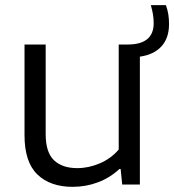

<svg xmlns="http://www.w3.org/2000/svg" viewBox="-20 -715 675 744"><path d="M522 -495.5V0H453.5L447.5 -60H442.5Q406 -26 359.5 -8.5Q313 9 261.5 9Q174.5 9 124.8 -39Q75 -87 75 -191V-542.5H157V-195Q157 -125 189 -94.2Q221 -63.5 279.5 -63.5Q323 -63.5 366.2 -81.8Q409.5 -100 440 -135.5V-542.5H474.5Q575.5 -542.5 575.5 -625Q575.5 -643 572.8 -659.2Q570 -675.5 564.5 -695H623Q629.5 -676.5 632.2 -659.5Q635 -642.5 635 -621.5Q635 -567.5 605.5 -535.2Q576 -503 522 -495.5Z"/></svg>

Font: Encode Sans Semi Expanded
Style: Regular
Weight: 400
Width: 6
Designer: Multiple Designers
Foundry: Impallari Type
Version: Version 2.000